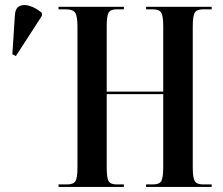

<svg xmlns="http://www.w3.org/2000/svg" viewBox="-20 -741 883 761"><path d="M212 0V-10H246Q271 -10 279 -23Q287 -36 287 -77V-635Q287 -677 278 -690.5Q269 -704 241 -704H212V-714H471V-704H442Q418 -704 410.5 -691Q403 -678 403 -638V-378H627V-636Q627 -678 619 -691Q611 -704 585 -704H559V-714H819V-704H785Q760 -704 752 -691Q744 -678 744 -636V-78Q744 -36 752 -23Q760 -10 785 -10H819V0H559V-10H586Q612 -10 619.5 -23.5Q627 -37 627 -80V-368H403V-77Q403 -36 410.5 -23Q418 -10 442 -10H471V0ZM43 -519 29 -526 39 -681Q41 -709 57.5 -717Q74 -725 98 -717.5Q122 -710 146 -690V-678Z"/></svg>

Font: Noto Serif Display ExtraCondensed SemiBold
Style: Regular
Weight: 600
Width: 2
Designer: Monotype Design Team
Foundry: Monotype Imaging Inc.
Version: Version 2.009